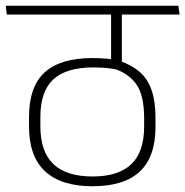

<svg xmlns="http://www.w3.org/2000/svg" viewBox="-34 -648 645 668"><path d="M291 -597.5H491L487.5 -628H286.5ZM389.5 -608H353V-484L389.5 -484.5ZM-14 -628 -10.5 -597.5H591L586.5 -628ZM352.5 -610V-415L390 -413V-610ZM384 -435.5 362 -409.5Q414.5 -392 441 -353.8Q467.5 -315.5 467.5 -235.5V-208Q467.5 -119 422.5 -76.5Q377.5 -34 288.5 -34Q197 -34 151.8 -77Q106.5 -120 106.5 -208.5V-241Q106.5 -330.5 151.8 -372Q197 -413.5 291 -413.5Q307.5 -413.5 323.5 -412.5Q339.5 -411.5 355.8 -409Q372 -406.5 389.5 -402V-435.5Q363 -441.5 337.8 -443.8Q312.5 -446 287.5 -446Q176.5 -446 121.8 -396.5Q67 -347 67 -241.5V-208Q67 -103.5 123 -51.8Q179 0 288 0Q397.5 0 452.2 -51Q507 -102 507 -207V-236.5Q507 -296 493.2 -335Q479.5 -374 452 -397.8Q424.5 -421.5 384 -435.5Z"/></svg>

Font: Anek Devanagari Medium ExtraLight
Style: Regular
Weight: 250
Version: Version 1.003